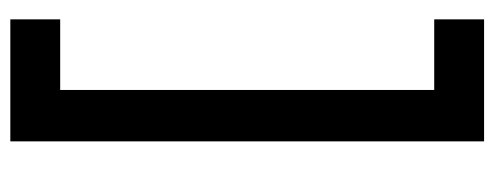

<svg xmlns="http://www.w3.org/2000/svg" viewBox="-313 -434 958 372"><g transform="rotate(-90 166.0 -248.0)"><path d="M314.5 210.9H78.1V-707H314.5V-610.4H177.7V114.3H314.5Z"/></g></svg>

Font: Wanted Sans Medium
Style: Regular
Weight: 500
Designer: Original Design by Kil Hyung-jin and Kang Hanbin, Wanted Lab, Inc; Hangeul from Source Han Sans by Jang Soo-young and Ka
Foundry: Wanted Lab, Inc.
Version: Version 1.001